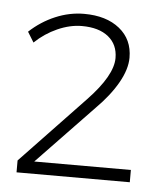

<svg xmlns="http://www.w3.org/2000/svg" viewBox="-39 -807 409 483"><g transform="rotate(5 165.5 -566.0)"><path d="M243 -668Q243 -702 219 -721.5Q195 -741 152 -741Q122 -741 90.5 -727Q59 -713 34 -689L18 -715Q47 -742 82.5 -757Q118 -772 155 -772Q211 -772 244.5 -745Q278 -718 278 -672Q278 -643 258.5 -608.5Q239 -574 204 -539L62 -391H306V-360H20V-390L181 -559Q243 -624 243 -668Z"/></g></svg>

Font: Montserrat arm2 ExtraLight
Style: Regular
Weight: 275
Designer: Julieta Ulanovsky
Foundry: Julieta Ulanovsky
Version: Version 6.000